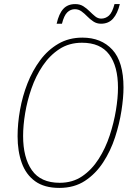

<svg xmlns="http://www.w3.org/2000/svg" viewBox="-20 -909 656 939"><path d="M270 10Q197 10 152 -22.5Q107 -55 86.5 -112Q66 -169 66 -243Q66 -305 78 -372Q90 -439 114.5 -501.5Q139 -564 176.5 -614.5Q214 -665 265.5 -695Q317 -725 383 -725Q475 -725 529.5 -666Q584 -607 584 -481Q584 -432 574 -367.5Q564 -303 542.5 -237Q521 -171 484.5 -115Q448 -59 395.5 -24.5Q343 10 270 10ZM272 -15Q335 -15 382 -47Q429 -79 462.5 -131.5Q496 -184 516.5 -246.5Q537 -309 547 -370Q557 -431 557 -480Q557 -585 514 -642.5Q471 -700 381 -700Q318 -700 270.5 -669Q223 -638 189 -587.5Q155 -537 134 -476.5Q113 -416 103 -355.5Q93 -295 93 -244Q93 -138 136 -76.5Q179 -15 272 -15ZM257 -793Q268 -842 289.5 -865.5Q311 -889 348 -889Q371 -889 387.5 -878.5Q404 -868 418 -854Q432 -840 445.5 -829Q459 -818 475 -818Q496 -818 512.5 -832.5Q529 -847 540 -889H566Q555 -843 533 -818Q511 -793 474 -793Q453 -793 436.5 -804Q420 -815 406.5 -829Q393 -843 378.5 -853.5Q364 -864 346 -864Q325 -864 309 -848.5Q293 -833 283 -793Z"/></svg>

Font: Noto Sans SemiCondensed Thin
Style: Italic
Weight: 100
Width: 4
Italic angle: -12°
Designer: Monotype Design Team
Foundry: Monotype Imaging Inc.
Version: Version 2.013; ttfautohint (v1.8.4.7-5d5b)